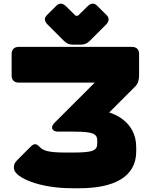

<svg xmlns="http://www.w3.org/2000/svg" viewBox="-20 -1004 816 1040"><path d="M371.1 15.6H410.2C594.7 15.6 717.8 -43.9 717.8 -183.6V-207C717.8 -346.7 593.3 -387.7 576.2 -393.1L571.3 -394.5L713.4 -536.6C727.1 -550.3 733.4 -570.3 733.4 -595.7V-710.9C733.4 -736.3 719.7 -750 694.3 -750H82C56.6 -750 43 -736.3 43 -710.9V-595.7C43 -570.3 56.6 -556.6 82 -556.6H493.2L275.4 -338.9C251 -314.5 260.7 -291 295.4 -291H375.5C485.8 -291 506.8 -279.8 506.8 -240.7V-228C506.8 -189 485.8 -177.7 375.5 -177.7H336.4C236.8 -177.7 212.9 -189 193.4 -209.5C176.3 -227.5 164.1 -227.5 146 -209.5L73.2 -136.7C59.6 -123 52.7 -108.4 56.2 -87.4C63.5 -43.9 186.5 15.6 371.1 15.6ZM454.6 -970.2 402.3 -918.9H389.6L337.4 -970.2C320.3 -987.3 301.3 -988.8 286.6 -974.1L233.4 -921.4C218.8 -906.7 219.7 -889.2 237.8 -871.1L326.2 -782.7C340.3 -768.6 354 -762.2 374 -762.2H418.5C438 -762.2 452.1 -768.6 466.3 -782.7L554.2 -870.6C572.3 -888.7 572.3 -907.2 558.1 -921.4L504.9 -974.1C489.7 -989.7 470.7 -986.3 454.6 -970.2Z"/></svg>

Font: Gyrotrope Black
Style: Regular
Weight: 900
Designer: David Moles
Version: Version 1.003;Glyphs 3.3.1 (3343)